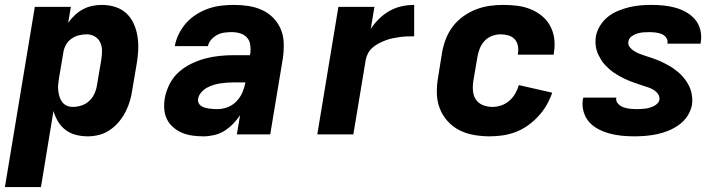

<svg xmlns="http://www.w3.org/2000/svg" viewBox="-35 -548 2955 783"><path d="M-15 215 107 -520H254L243 -455Q255 -472 270.5 -486.5Q286 -501 304 -510.5Q322 -520 341.5 -524Q361 -528 380 -528Q409 -528 435.5 -519.5Q462 -511 481 -493Q500 -475 511 -450Q522 -425 526 -397.5Q530 -370 528.5 -341.5Q527 -313 522 -285L505 -185Q502 -162 495.5 -139Q489 -116 478 -94Q467 -72 451 -52.5Q435 -33 414 -18.5Q393 -4 369.5 2Q346 8 323 8Q298 8 274.5 2Q251 -4 232.5 -18Q214 -32 202 -52Q190 -72 183 -95L132 215ZM262 -112Q280 -112 298 -118Q316 -124 330 -137.5Q344 -151 351.5 -169Q359 -187 361 -204L378 -304Q381 -323 381 -341Q381 -359 374 -374.5Q367 -390 352 -399Q337 -408 319 -408Q303 -408 286.5 -404Q270 -400 255.5 -389.5Q241 -379 233 -363.5Q225 -348 223 -332L206 -232Q204 -219 202.5 -205.5Q201 -192 202.5 -179Q204 -166 207.5 -154Q211 -142 218.5 -132Q226 -122 237.5 -117Q249 -112 262 -112Z M795 8Q772 8 750 5Q728 2 708.5 -6Q689 -14 672.5 -28Q656 -42 646.5 -60.5Q637 -79 635 -101.5Q633 -124 637 -147Q642 -176 656 -204Q670 -232 693 -253Q716 -274 745 -288Q774 -302 802.5 -309.5Q831 -317 860.5 -320Q890 -323 919 -323H984L986 -331Q988 -348 985.5 -365.5Q983 -383 972 -395Q961 -407 944.5 -412Q928 -417 910 -417Q895 -417 880 -415Q865 -413 851.5 -406Q838 -399 827 -387Q816 -375 813 -360H678Q682 -385 694.5 -410Q707 -435 725 -455Q743 -475 767 -490Q791 -505 816.5 -513.5Q842 -522 867.5 -525Q893 -528 919 -528Q949 -528 978.5 -523.5Q1008 -519 1034 -507Q1060 -495 1079.5 -475Q1099 -455 1110 -429Q1121 -403 1122 -373Q1123 -343 1119 -313L1067 0H931L944 -78Q931 -59 915 -42.5Q899 -26 879.5 -14Q860 -2 838 3Q816 8 795 8ZM851 -103Q872 -103 892.5 -110.5Q913 -118 929 -134.5Q945 -151 953.5 -171Q962 -191 966 -212H920Q906 -212 891.5 -211Q877 -210 863.5 -208Q850 -206 835.5 -201.5Q821 -197 808.5 -190Q796 -183 785.5 -171Q775 -159 773 -145Q771 -137 774.5 -129Q778 -121 784.5 -116.5Q791 -112 799 -109.5Q807 -107 816 -105.5Q825 -104 834 -103.5Q843 -103 851 -103Z M1259 0 1345 -520H1492L1477 -430Q1492 -453 1511.5 -472Q1531 -491 1554.5 -504Q1578 -517 1603.5 -522.5Q1629 -528 1654 -528V-400Q1639 -400 1625 -399.5Q1611 -399 1596 -397Q1581 -395 1566.5 -392Q1552 -389 1537.5 -383.5Q1523 -378 1509.5 -371Q1496 -364 1484 -353.5Q1472 -343 1465 -329Q1458 -315 1456 -301L1406 0Z M1963 8Q1930 8 1898 2.5Q1866 -3 1838.5 -17Q1811 -31 1790 -54.5Q1769 -78 1758 -107Q1747 -136 1746.5 -169Q1746 -202 1752 -235L1768 -335Q1773 -363 1783.5 -390Q1794 -417 1812 -440.5Q1830 -464 1854.5 -481.5Q1879 -499 1906 -509.5Q1933 -520 1961 -524Q1989 -528 2017 -528Q2046 -528 2074 -524.5Q2102 -521 2127.5 -511Q2153 -501 2174 -484Q2195 -467 2208 -443.5Q2221 -420 2225 -392Q2229 -364 2224 -335L2223 -325H2077V-329Q2080 -345 2077 -361Q2074 -377 2064 -388Q2054 -399 2038.5 -403.5Q2023 -408 2007 -408Q1989 -408 1971.5 -401.5Q1954 -395 1941 -381Q1928 -367 1921.5 -350Q1915 -333 1912 -316L1895 -216Q1892 -196 1894 -176Q1896 -156 1906.5 -141Q1917 -126 1935 -119Q1953 -112 1973 -112Q1991 -112 2009 -118Q2027 -124 2042 -137Q2057 -150 2066.5 -167Q2076 -184 2081 -201L2217 -170Q2208 -144 2194 -119.5Q2180 -95 2160.5 -74Q2141 -53 2118 -36.5Q2095 -20 2069 -10Q2043 0 2016 4Q1989 8 1963 8Z M2552 8Q2526 8 2500.5 5.5Q2475 3 2451 -3.5Q2427 -10 2405 -21.5Q2383 -33 2367.5 -50.5Q2352 -68 2345 -92.5Q2338 -117 2342 -143L2344 -150H2479L2478 -149Q2476 -135 2485.5 -125Q2495 -115 2507.5 -110.5Q2520 -106 2534 -104.5Q2548 -103 2562 -103Q2570 -103 2578.5 -103.5Q2587 -104 2596 -105Q2605 -106 2613.5 -108.5Q2622 -111 2630.5 -115Q2639 -119 2646 -126Q2653 -133 2654 -141Q2656 -154 2648.5 -164.5Q2641 -175 2630.5 -181.5Q2620 -188 2607.5 -192Q2595 -196 2583 -200Q2571 -204 2559.5 -208Q2548 -212 2536 -216.5Q2524 -221 2512.5 -226.5Q2501 -232 2490.5 -238Q2480 -244 2469.5 -251Q2459 -258 2450 -266Q2441 -274 2432.5 -283Q2424 -292 2417.5 -302.5Q2411 -313 2405.5 -324Q2400 -335 2397 -347.5Q2394 -360 2393.5 -373Q2393 -386 2395 -399Q2399 -422 2412 -443Q2425 -464 2443.5 -479Q2462 -494 2485 -503.5Q2508 -513 2530.5 -518.5Q2553 -524 2576 -526Q2599 -528 2621 -528Q2647 -528 2671.5 -525.5Q2696 -523 2719.5 -516.5Q2743 -510 2764 -498Q2785 -486 2800 -468Q2815 -450 2821 -426Q2827 -402 2823 -377L2822 -370H2687V-372Q2689 -385 2681.5 -395Q2674 -405 2662.5 -409.5Q2651 -414 2638 -415.5Q2625 -417 2612 -417Q2600 -417 2588 -416Q2576 -415 2564 -411.5Q2552 -408 2541 -400Q2530 -392 2528 -380Q2525 -366 2533 -356Q2541 -346 2551.5 -339.5Q2562 -333 2573.5 -328.5Q2585 -324 2597.5 -320Q2610 -316 2622 -312Q2634 -308 2645.5 -303.5Q2657 -299 2668 -293.5Q2679 -288 2690 -282Q2701 -276 2711 -269Q2721 -262 2730.5 -254Q2740 -246 2748 -237Q2756 -228 2763 -218Q2770 -208 2775.5 -196.5Q2781 -185 2784 -173Q2787 -161 2788 -147.5Q2789 -134 2787 -121Q2783 -98 2769.5 -76.5Q2756 -55 2735.5 -40Q2715 -25 2692 -15.5Q2669 -6 2645.5 -1Q2622 4 2598.5 6Q2575 8 2552 8Z"/></svg>

Font: Iosevka Aile Heavy
Style: Italic
Weight: 900
Italic angle: -9°
Designer: Belleve Invis
Foundry: Belleve Invis
Version: Version 31.1.0; ttfautohint (v1.8.4)